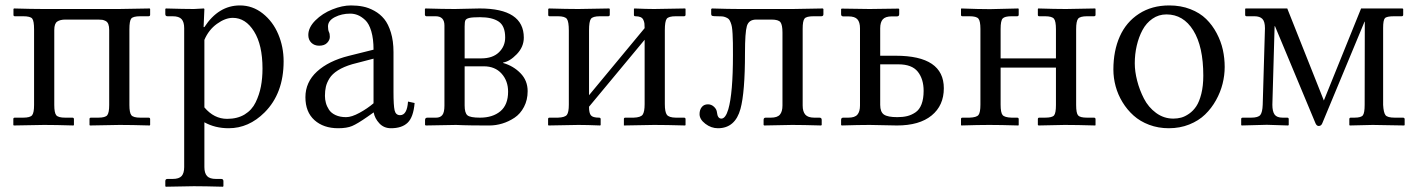

<svg xmlns="http://www.w3.org/2000/svg" viewBox="-20 -462 5244 710"><path d="M106 -352.5Q106 -384.8 99.1 -393.3Q92.3 -401.9 65.4 -401.9H35.2Q29.8 -401.9 29.8 -406.7V-428.7L31.7 -430.7Q99.1 -428.7 142.1 -428.7H418.9Q418.9 -428.7 533.7 -430.7L535.2 -428.7V-407.7Q535.2 -401.9 529.3 -401.9H499Q472.2 -401.9 465.3 -393.3Q458.5 -384.8 458.5 -353.5V-73.7Q458.5 -44.9 465.8 -35.9Q473.1 -26.9 499 -26.9H529.3Q535.2 -26.9 535.2 -21.5V0L533.7 2Q465.8 0 422.4 0L312.5 2L311 0V-22Q311 -26.9 316.4 -26.9H343.3Q369.6 -26.9 376.7 -36.1Q383.8 -45.4 383.8 -73.7V-351.1Q383.8 -364.3 380.6 -372.6Q377.4 -380.9 370.8 -384.3Q364.3 -387.7 358.4 -388.7Q352.5 -389.6 343.3 -389.6H221.7Q202.6 -389.6 191.7 -382.3Q180.7 -375 180.7 -351.1V-73.7Q180.7 -44.9 188 -35.9Q195.3 -26.9 221.2 -26.9H247.6Q253.4 -26.9 253.4 -21.5V0L252 2Q185.5 0 143.1 0L30.8 2L29.3 0V-22Q29.3 -26.9 34.7 -26.9H65.4Q91.8 -26.9 98.9 -36.1Q106 -45.4 106 -73.7Z M735.8 -314.5V-64.9Q771.5 -22.5 819.8 -22.5Q857.9 -22.5 884.8 -38.8Q911.6 -55.2 925.3 -83.5Q939 -111.8 944.8 -142.1Q950.7 -172.4 950.7 -208.5Q950.7 -295.9 919.4 -345.9Q888.2 -396 840.8 -396Q813 -396 782.2 -373.8Q751.5 -351.6 735.8 -314.5ZM735.8 -428.7 732.9 -361.8H735.8Q788.1 -441.9 867.2 -441.9Q914.1 -441.9 951.7 -412.1Q989.3 -382.3 1009 -335.4Q1028.8 -288.6 1028.8 -235.4Q1028.8 -116.7 958.5 -46.4Q899.9 12.2 825.7 12.2Q775.4 12.2 735.8 -9.8V155.8Q735.8 178.2 745.6 189Q755.4 199.7 778.8 199.7H797.9Q806.2 199.7 806.2 208V226.6L804.2 228.5Q735.8 226.6 696.8 226.6L593.3 228.5L591.3 226.6V208Q591.3 199.7 599.1 199.7H618.2Q642.1 199.7 651.6 189Q661.1 178.2 661.1 155.8V-357.9Q661.1 -380.4 651.6 -391.1Q642.1 -401.9 618.2 -401.9H599.1Q591.3 -401.9 591.3 -410.2V-428.7L593.3 -430.7Q661.1 -428.7 696.8 -428.7L733.9 -430.7Z M1361.3 -245.1 1282.7 -224.6Q1251 -215.3 1229.7 -201.9Q1208.5 -188.5 1198.5 -172.4Q1188.5 -156.2 1185.1 -141.4Q1181.6 -126.5 1181.6 -107.4Q1181.6 -94.2 1185.1 -81.5Q1188.5 -68.8 1196.5 -56.4Q1204.6 -43.9 1220.9 -36.4Q1237.3 -28.8 1259.8 -28.8Q1280.3 -28.8 1309.3 -44.7Q1338.4 -60.5 1361.3 -80.1ZM1425.8 12.2Q1399.4 12.2 1382.6 -6.1Q1365.7 -24.4 1361.8 -46.4L1338.9 -30.3Q1301.8 -4.4 1282.2 3.9Q1262.7 12.2 1230.5 12.2Q1176.3 12.2 1142.8 -17.8Q1109.4 -47.9 1109.4 -102.5Q1109.4 -158.2 1152.3 -197.5Q1195.3 -236.8 1269.5 -255.4L1361.3 -278.3Q1361.3 -318.4 1353 -346.4Q1344.7 -374.5 1330.6 -387.7Q1316.4 -400.9 1303 -406.2Q1289.6 -411.6 1274.9 -411.6Q1243.7 -411.6 1218.3 -398.7Q1192.9 -385.7 1192.9 -364.3Q1192.9 -351.6 1196.3 -343.8Q1199.7 -337.9 1199.7 -325.7Q1199.7 -314 1189.7 -303.5Q1179.7 -293 1160.2 -293Q1142.6 -293 1131.3 -304Q1120.1 -314.9 1120.1 -332.5Q1120.1 -360.4 1146.2 -386.5Q1172.4 -412.6 1209 -427.2Q1245.6 -441.9 1277.8 -441.9Q1301.8 -441.9 1322.5 -437.7Q1343.3 -433.6 1364.5 -421.9Q1385.7 -410.2 1400.9 -391.6Q1416 -373 1425.5 -341.8Q1435.1 -310.5 1435.1 -269.5V-122.6Q1435.1 -71.8 1439.2 -54Q1443.4 -36.1 1459.5 -36.1Q1485.4 -36.1 1488.8 -86.4L1513.2 -81.1Q1508.8 -28.8 1487.5 -8.3Q1466.3 12.2 1425.8 12.2Z M1698.2 -246.1H1759.8Q1801.8 -246.1 1825 -268.6Q1848.1 -291 1848.1 -323.2Q1848.1 -366.2 1824 -382.3Q1799.8 -398.4 1754.9 -398.4Q1726.1 -398.4 1714.8 -395.5Q1703.6 -392.6 1700.9 -386.7Q1698.2 -380.9 1698.2 -364.3ZM1698.2 -216.8V-71.8Q1698.2 -44.4 1708.5 -35.6Q1718.8 -26.9 1754.9 -26.9Q1802.2 -26.9 1830.6 -50.8Q1858.9 -74.7 1858.9 -123Q1858.9 -163.1 1834.7 -189.9Q1810.5 -216.8 1769 -216.8ZM1554.2 2 1551.8 0V-18.1Q1551.8 -26.9 1560.5 -26.9H1592.8Q1607.9 -26.9 1615.7 -36.6Q1623.5 -46.4 1623.5 -71.3V-367.7Q1623.5 -401.9 1590.8 -401.9H1556.6Q1554.7 -401.9 1553 -403.6Q1551.3 -405.3 1551.3 -406.7V-428.7L1553.2 -430.7Q1619.6 -428.7 1662.1 -428.7Q1679.7 -428.7 1707 -429.7Q1734.4 -430.7 1753.9 -430.7Q1917 -430.7 1917 -322.8Q1917 -288.6 1890.9 -261.5Q1864.7 -234.4 1840.8 -231V-229Q1878.4 -218.3 1904.8 -191.2Q1931.2 -164.1 1931.2 -125Q1931.2 -92.3 1917.7 -66.7Q1904.3 -41 1882.6 -26.6Q1860.8 -12.2 1837.2 -5.1Q1813.5 2 1790 2Q1716.8 2 1693.4 1Q1669.9 0 1666.5 0Z M2118.7 -428.7Q2118.7 -428.7 2232.9 -430.7L2234.9 -428.7V-407.7Q2234.9 -401.9 2229 -401.9H2198.7Q2171.9 -401.9 2165 -392.1Q2158.2 -382.3 2158.2 -349.6V-109.9L2363.8 -357.9Q2363.8 -369.1 2363 -375.2Q2362.3 -381.3 2359.1 -388.4Q2356 -395.5 2348.6 -398.7Q2341.3 -401.9 2329.6 -401.9Q2324.2 -401.9 2324.2 -406.7V-428.7L2325.7 -430.7Q2370.6 -428.7 2398.9 -428.7L2513.7 -430.7L2515.1 -428.7V-407.7Q2515.1 -401.9 2509.3 -401.9H2479Q2452.1 -401.9 2445.3 -392.3Q2438.5 -382.8 2438.5 -350.1V-77.1Q2438.5 -47.9 2446 -37.6Q2453.6 -27.3 2479 -26.9H2509.3Q2515.1 -26.9 2515.1 -21.5V0L2513.7 2Q2443.4 0 2398.9 0L2287.1 2V0V-22Q2287.1 -26.9 2292.5 -26.9H2323.2Q2349.6 -27.8 2356.7 -38.3Q2363.8 -48.8 2363.8 -77.1V-314.9L2158.2 -67.4V-65.4Q2158.2 -44.4 2165 -35.6Q2171.9 -26.9 2195.3 -26.9Q2201.2 -26.9 2201.2 -21.5V0L2199.7 2Q2150.4 0 2118.7 0L2008.3 2L2006.8 0V-22Q2006.8 -26.9 2012.2 -26.9H2043Q2069.3 -27.8 2076.4 -37.4Q2083.5 -46.9 2083.5 -75.2V-348.6Q2083.5 -381.8 2076.4 -391.8Q2069.3 -401.9 2043 -401.9H2012.7Q2007.3 -401.9 2007.3 -406.7V-428.7L2009.8 -430.7Q2076.2 -428.7 2118.7 -428.7Z M2647.5 -23.4Q2663.1 -23.4 2673.3 -58.1Q2690.4 -117.2 2690.4 -258.8Q2690.4 -286.6 2690.2 -303.2Q2689.9 -319.8 2689 -336.9Q2688 -354 2686.5 -362.5Q2685.1 -371.1 2681.6 -379.6Q2678.2 -388.2 2674.6 -391.6Q2670.9 -395 2664.1 -397.9Q2657.2 -400.9 2649.9 -401.4Q2642.6 -401.9 2631.3 -401.9Q2617.7 -401.9 2613.8 -403.3Q2609.9 -404.8 2609.9 -411.1V-428.7L2612.8 -430.7Q2675.8 -428.7 2716.3 -428.7H2911.1L3022.5 -430.7L3024.9 -428.7V-409.2Q3024.9 -401.9 3017.1 -401.9H2988.8Q2961.9 -401.9 2955.1 -393.3Q2948.2 -384.8 2948.2 -355.5V-71.8Q2948.2 -49.3 2958 -38.1Q2967.8 -26.9 2991.2 -26.9H3010.3Q3018.6 -26.9 3018.6 -18.6V0L3016.6 2Q2948.2 0 2909.2 0L2805.7 2L2803.7 0V-18.6Q2803.7 -26.9 2811.5 -26.9H2830.6Q2854.5 -26.9 2864 -38.1Q2873.5 -49.3 2873.5 -71.8V-341.8Q2873.5 -369.6 2866.2 -379.6Q2858.9 -389.6 2833 -389.6H2776.4Q2749 -389.6 2741.9 -365.7Q2734.9 -341.8 2734.9 -266.1Q2734.9 -120.6 2718.3 -59.6Q2698.7 12.2 2634.8 12.2Q2609.9 12.2 2588.4 -4.2Q2566.9 -20.5 2566.9 -40Q2566.9 -55.7 2575 -65.9Q2583 -76.2 2598.1 -76.2Q2610.8 -76.2 2620.6 -66.9Q2630.4 -57.6 2631.3 -45.9Q2633.8 -23.4 2647.5 -23.4Z M3395.5 -126Q3395.5 -169.9 3373.8 -197Q3352.1 -224.1 3302.2 -224.1H3234.9V-74.2Q3234.9 -47.9 3248.8 -38.3Q3262.7 -28.8 3298.3 -28.8Q3318.8 -28.8 3334.7 -32.7Q3350.6 -36.6 3365.2 -46.4Q3379.9 -56.2 3387.7 -76.4Q3395.5 -96.7 3395.5 -126ZM3160.2 -71.8V-357.4Q3160.2 -379.9 3150.6 -390.6Q3141.1 -401.4 3117.2 -401.4H3098.1Q3090.3 -401.4 3090.3 -409.7V-428.2L3092.3 -430.2Q3160.2 -428.7 3195.8 -428.7L3303.2 -430.2L3305.2 -428.2V-409.7Q3305.2 -401.4 3296.9 -401.4H3277.8Q3254.4 -401.4 3244.6 -390.6Q3234.9 -379.9 3234.9 -357.4V-255.9H3292.5Q3470.2 -255.9 3470.2 -135.7Q3470.2 -71.8 3425 -34.9Q3379.9 2 3296.9 2Q3277.3 2 3246.3 1Q3215.3 0 3195.8 0Q3155.3 0 3092.3 2L3090.3 0V-18.6Q3090.3 -26.9 3098.1 -26.9H3117.2Q3141.1 -26.9 3150.6 -38.1Q3160.2 -49.3 3160.2 -71.8Z M3605.5 -355Q3605.5 -384.3 3598.1 -393.1Q3590.8 -401.9 3564.9 -401.9H3539.1Q3533.7 -401.9 3533.7 -406.7V-428.7L3534.7 -430.7Q3599.6 -428.2 3641.1 -428.2L3745.6 -430.7L3747.1 -428.7V-407.7Q3747.1 -401.9 3741.2 -401.9H3720.7Q3695.3 -401.9 3687.7 -393.6Q3680.2 -385.3 3680.2 -355V-246.1H3884.8V-354Q3884.8 -383.8 3877.4 -392.8Q3870.1 -401.9 3844.2 -401.9H3823.2Q3817.9 -401.9 3817.9 -406.7V-428.7L3819.3 -430.7Q3881.8 -428.7 3921.9 -428.7L4029.8 -430.7L4031.2 -428.7V-407.2Q4031.2 -401.9 4025.4 -401.9H4000Q3974.6 -401.9 3967 -393.1Q3959.5 -384.3 3959.5 -354V-73.7Q3959.5 -43.5 3966.8 -35.2Q3974.1 -26.9 4000 -26.9H4025.4Q4031.2 -26.9 4031.2 -21V0L4030.3 2Q3960.9 0 3917 0L3820.3 2L3817.9 0V-21.5Q3817.9 -26.9 3823.2 -26.9H3844.2Q3871.1 -26.9 3877.9 -35.4Q3884.8 -43.9 3884.8 -73.7V-211.9H3680.2V-75.2Q3680.2 -45.4 3687.5 -36.6Q3694.8 -27.8 3720.7 -26.9H3741.2Q3747.1 -26.9 3747.1 -21.5V0L3746.1 2Q3680.2 0 3638.2 0Q3597.7 0 3534.7 2L3533.7 0V-22Q3533.7 -26.9 3539.1 -26.9H3564.9Q3591.3 -27.8 3598.4 -36.9Q3605.5 -45.9 3605.5 -75.2Z M4097.2 -205.1Q4097.2 -273.9 4120.8 -327.1Q4144.5 -380.4 4191.9 -411.1Q4239.3 -441.9 4303.7 -441.9Q4346.7 -441.9 4381.8 -428.2Q4417 -414.6 4440.2 -391.8Q4463.4 -369.1 4479.2 -339.1Q4495.1 -309.1 4502 -277.8Q4508.8 -246.6 4508.8 -214.4Q4508.8 -183.6 4501 -152.3Q4493.2 -121.1 4476.6 -91.3Q4460 -61.5 4436.3 -38.6Q4412.6 -15.6 4377.9 -1.7Q4343.3 12.2 4302.2 12.2Q4263.2 12.2 4229.5 -0.5Q4195.8 -13.2 4171.9 -34.7Q4147.9 -56.2 4130.9 -84.2Q4113.8 -112.3 4105.5 -143.1Q4097.2 -173.8 4097.2 -205.1ZM4293.5 -408.7Q4264.6 -408.7 4241.7 -392.8Q4218.8 -377 4204.8 -350.8Q4190.9 -324.7 4183.6 -293.2Q4176.3 -261.7 4176.3 -228Q4176.3 -197.8 4185.1 -163.6Q4193.8 -129.4 4210.2 -97.4Q4226.6 -65.4 4255.1 -44.4Q4283.7 -23.4 4318.8 -23.4Q4334 -23.4 4347.9 -27.1Q4361.8 -30.8 4377.2 -41.5Q4392.6 -52.2 4403.8 -69.1Q4415 -85.9 4422.4 -115.2Q4429.7 -144.5 4429.7 -182.1Q4429.7 -290 4392.8 -349.4Q4356 -408.7 4293.5 -408.7Z M4585.9 -430.7H4740.2L4875.5 -90.3L5013.2 -430.7H5166.5L5168.9 -428.7V-407.2Q5168.9 -401.9 5163.1 -401.9H5135.3Q5107.4 -401.9 5101.1 -394.5Q5094.7 -387.2 5094.7 -358.9V-74.2Q5096.2 -45.9 5103.3 -36.4Q5110.4 -26.9 5137.7 -26.9H5168Q5174.3 -26.9 5174.3 -21V0L5172.9 2L5056.2 0L4971.2 2L4969.7 0V-21.5Q4969.7 -26.9 4975.1 -26.9H4988.3Q5013.7 -26.9 5020 -35.9Q5026.4 -44.9 5026.4 -74.2L5026.9 -381.8H5025.9L4869.6 -5.9Q4865.7 3.9 4856.4 3.9Q4849.1 3.9 4844.7 -5.9L4694.8 -365.2H4693.4L4685.1 -74.7Q4685.1 -49.8 4693.4 -38.3Q4701.7 -26.9 4723.1 -26.9H4740.2Q4745.6 -26.9 4745.6 -21.5V0L4743.7 2L4664.6 -0.5L4571.3 2L4569.8 0V-22Q4569.8 -26.9 4575.7 -26.9H4606.4Q4632.8 -26.9 4640.6 -36.9Q4648.4 -46.9 4649.4 -74.7L4657.7 -357.4Q4657.7 -382.3 4648.2 -392.1Q4638.7 -401.9 4618.7 -401.9H4589.8Q4584.5 -401.9 4584.5 -407.2V-428.7Z"/></svg>

Font: Libertinage
Style: l
Weight: 400
Designer: OSP
Foundry: OSP
Version: Version 1.0; 2008; OFL relea